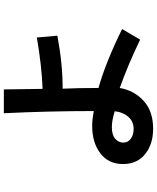

<svg xmlns="http://www.w3.org/2000/svg" viewBox="75 -878 849 1040"><g transform="rotate(-90 500.0 -358.5)"><path d="M130.9 -117.2Q130.9 -195.3 188.5 -239.7Q246.1 -284.2 338.9 -284.2Q372.1 -284.2 418 -275.4Q418 -518.6 406.2 -762.7H535.2L538.1 -552.7Q664.1 -557.6 816.4 -584L826.2 -472.7Q668.9 -443.4 539.1 -444.3Q543 -365.2 543 -250Q679.7 -211.9 862.3 -122.1L804.7 -24.4Q669.9 -89.8 543 -134.8Q529.3 -56.6 473.1 -5.4Q417 45.9 322.3 45.9Q238.3 45.9 184.6 2.4Q130.9 -41 130.9 -117.2ZM247.1 -115.2Q247.1 -89.8 268.6 -74.7Q290 -59.6 321.3 -59.6Q361.3 -59.6 386.7 -88.4Q412.1 -117.2 417 -162.1Q365.2 -177.7 332 -177.7Q289.1 -177.7 268.1 -159.7Q247.1 -141.6 247.1 -115.2Z"/></g></svg>

Font: Gothic A1
Style: Bold
Weight: 700
Version: Version 2.50